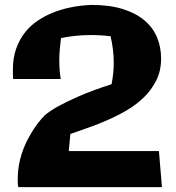

<svg xmlns="http://www.w3.org/2000/svg" viewBox="-20 -767 715 778"><path d="M636.2 -8.8H54.2Q52.2 -17.1 52 -25.9Q51.8 -34.7 51.8 -43Q51.8 -70.8 56.4 -96.7Q61 -122.6 68.6 -145.8Q76.2 -168.9 85.9 -189.2Q95.7 -209.5 106 -226.6Q129.4 -266.6 160.2 -298.8Q180.7 -316.9 217.8 -337.4Q249.5 -355 301.5 -377.7Q353.5 -400.4 432.1 -425.8Q440.9 -469.7 440.9 -513.2Q440.9 -541 437.5 -567.4Q434.1 -593.8 428.2 -620.1Q408.2 -622.6 387.9 -623.8Q367.7 -625 347.2 -625Q287.6 -625 227.1 -612.8Q224.1 -589.4 222.2 -566.9Q220.2 -544.4 220.2 -521Q220.2 -483.4 226.1 -446.8H33.2Q32.2 -456.5 32.2 -465.8Q32.2 -475.1 32.2 -483.9Q32.2 -533.2 45.9 -570.8Q59.6 -608.4 81.8 -636.2Q104 -664.1 132.6 -683.1Q161.1 -702.1 190.9 -714.4Q260.7 -743.2 350.1 -747.1Q424.3 -747.1 477.8 -730.2Q531.2 -713.4 565.7 -684.1Q600.1 -654.8 616.5 -615.2Q632.8 -575.7 632.8 -529.8Q632.8 -480.5 613.5 -441.7Q594.2 -402.8 562.7 -372.3Q531.2 -341.8 491.5 -318.8Q451.7 -295.9 410.9 -278.3Q370.1 -260.7 331.8 -247.6Q293.5 -234.4 265.1 -224.1L258.8 -154.8H624Z"/></svg>

Font: Galindo
Style: Regular
Weight: 400
Version: Version 1.000